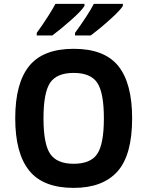

<svg xmlns="http://www.w3.org/2000/svg" viewBox="-20 -937 738 972"><path d="M353 14.2Q198.2 14.2 127.7 -73.5Q57.1 -161.1 57.1 -337.9Q57.1 -515.6 127.7 -602.8Q198.2 -689.9 353 -689.9Q508.8 -689.9 578.9 -602.8Q648.9 -515.6 648.9 -337.9Q648.9 -151.9 574.5 -68.8Q500 14.2 353 14.2ZM353 -107.9Q439 -107.9 472.4 -158Q505.9 -208 505.9 -337.9Q505.9 -467.8 472.4 -517.8Q439 -567.9 353 -567.9Q267.1 -567.9 233.6 -517.8Q200.2 -467.8 200.2 -337.9Q200.2 -208 234.1 -158Q268.1 -107.9 353 -107.9ZM244.6 -757.3H166V-770.5Q196.3 -812 223.4 -854.7Q250.5 -897.5 260.7 -917.5H407.7V-907.2Q392.1 -881.3 336.4 -832.5Q280.8 -783.7 244.6 -757.3ZM439 -757.3H359.9V-770.5Q427.7 -864.3 455.1 -917.5H602.1V-907.2Q589.8 -886.2 540.8 -841.6Q491.7 -796.9 439 -757.3Z"/></svg>

Font: Cadman
Style: Bold
Weight: 700
Designer: Paul James MIller
Foundry: High-Logic / Made with FontCreator
Version: Version 2.114;March 28, 2021;FontCreator 13.0.0.2683 64-bit